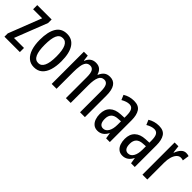

<svg xmlns="http://www.w3.org/2000/svg" viewBox="151 -1401 2265 2265"><g transform="rotate(45 1283.0 -268.5)"><path d="M282 0H25V-55L186 -468H35V-537H275V-478L115 -69H282Z M706 -269Q706 -186 686.5 -123Q667 -60 627 -25Q587 10 524 10Q465 10 425 -25Q385 -60 365 -122.5Q345 -185 345 -269Q345 -402 389 -474.5Q433 -547 526 -547Q612 -547 659 -476.5Q706 -406 706 -269ZM428 -269Q428 -166 451.5 -113.5Q475 -61 526 -61Q624 -61 624 -269Q624 -476 526 -476Q474 -476 451 -424.5Q428 -373 428 -269Z M1241 -547Q1367 -547 1367 -360V0H1286V-345Q1286 -415 1269 -445Q1252 -475 1218 -475Q1170 -475 1150 -429.5Q1130 -384 1130 -296V0H1050V-348Q1050 -417 1033.5 -446Q1017 -475 982 -475Q946 -475 927 -450.5Q908 -426 901 -382Q894 -338 894 -281V0H813V-537H878L887 -464H892Q924 -547 1007 -547Q1053 -547 1080 -523Q1107 -499 1116 -461H1122Q1141 -505 1169 -526Q1197 -547 1241 -547Z M1643 -547Q1719 -547 1751 -499Q1783 -451 1783 -362V0H1721L1709 -74H1707Q1665 10 1584 10Q1543 10 1516 -12.5Q1489 -35 1476.5 -71.5Q1464 -108 1464 -150Q1464 -230 1510 -274Q1556 -318 1641 -322L1702 -325V-360Q1702 -422 1685 -451Q1668 -480 1630 -480Q1586 -480 1529 -447L1503 -508Q1566 -547 1643 -547ZM1655 -263Q1547 -257 1547 -152Q1547 -103 1564 -79.5Q1581 -56 1612 -56Q1654 -56 1678.5 -97.5Q1703 -139 1703 -212V-266Z M2059 -547Q2135 -547 2167 -499Q2199 -451 2199 -362V0H2137L2125 -74H2123Q2081 10 2000 10Q1959 10 1932 -12.5Q1905 -35 1892.5 -71.5Q1880 -108 1880 -150Q1880 -230 1926 -274Q1972 -318 2057 -322L2118 -325V-360Q2118 -422 2101 -451Q2084 -480 2046 -480Q2002 -480 1945 -447L1919 -508Q1982 -547 2059 -547ZM2071 -263Q1963 -257 1963 -152Q1963 -103 1980 -79.5Q1997 -56 2028 -56Q2070 -56 2094.5 -97.5Q2119 -139 2119 -212V-266Z M2511 -547Q2535 -547 2557 -540L2545 -456Q2528 -463 2505 -463Q2477 -463 2454.5 -439Q2432 -415 2420 -374Q2408 -333 2408 -280V0H2327V-537H2390L2401 -445H2406Q2423 -492 2449.5 -519.5Q2476 -547 2511 -547Z"/></g></svg>

Font: Noto Sans Malayalam ExtraCondensed
Style: Regular
Weight: 400
Width: 2
Designer: Jelle Bosma - Monotype Design Team
Foundry: Monotype Imaging Inc.
Version: Version 2.104; ttfautohint (v1.8.4.7-5d5b)